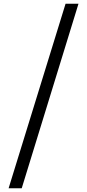

<svg xmlns="http://www.w3.org/2000/svg" viewBox="-20 -824 465 1025"><path d="M26 181 330 -804H399L96 181Z"/></svg>

Font: Early Summer Mincho Heavy
Style: Regular
Weight: 900
Designer: GuiWonder
Version: Version 1.002